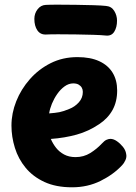

<svg xmlns="http://www.w3.org/2000/svg" viewBox="-20 -797 583 821"><path d="M288.2 3.9Q219.2 3.9 170 -18.9Q120.8 -41.7 89.6 -79.6Q58.4 -117.4 43.7 -164.7Q29 -212 29 -260Q29 -312.6 49.5 -364.1Q70 -415.7 107.7 -458.4Q145.3 -501.2 196.8 -527Q248.3 -552.8 311.1 -552.8Q366.6 -552.8 404.5 -535.3Q442.4 -517.8 461.7 -485.8Q481 -453.9 481 -410Q481 -362.6 461.2 -326.6Q441.3 -290.7 404.1 -266.1Q359.3 -235.8 308.2 -221.5Q257 -207.2 197.3 -202.9Q206.1 -182.4 219.8 -164.9Q233.6 -147.4 254.3 -136.3Q275 -125.2 303.1 -125.2Q337.8 -125.2 365.7 -142.4Q393.6 -159.7 415.4 -183Q426.9 -195.7 435.9 -199.4Q445 -203.2 452 -203.2Q465.6 -203.2 479.8 -193.3Q494.1 -183.4 505.6 -169.2Q517 -154.9 519.3 -139.8Q522.7 -125.6 516.2 -111.8Q509.7 -98.1 502.7 -91.1Q465.7 -51.1 410.3 -23.6Q355 3.9 288.2 3.9ZM190.2 -312.1Q217 -314.1 234.3 -317.4Q251.6 -320.8 276.1 -331.1Q299.8 -340.2 317 -359.3Q334.2 -378.3 334.2 -404Q334.2 -414.1 329.7 -422.1Q325.1 -430.1 316.1 -435.3Q307.1 -440.4 293.3 -440.4Q273.8 -440.4 256.1 -427.6Q238.3 -414.7 224.7 -395Q211 -375.3 201.9 -353.3Q192.9 -331.2 190.2 -312.1ZM175.9 -649.4Q152.2 -648.7 139.6 -667.5Q126.9 -686.3 126.9 -716.2Q126.9 -739.4 140.7 -757.3Q154.4 -775.1 175.9 -776.1Q193.9 -777.1 228.8 -777Q263.8 -776.9 304.2 -776.4Q344.6 -775.9 379.6 -774.8Q414.7 -773.7 432.7 -771.7Q456.6 -769.9 468.5 -750.4Q480.4 -731 480.4 -708.8Q480.4 -680.1 468.5 -661.3Q456.6 -642.4 432.7 -645Q414.7 -647 379.7 -648.1Q344.8 -649.2 304.3 -649.8Q263.8 -650.4 228.8 -650.4Q193.9 -650.4 175.9 -649.4Z"/></svg>

Font: Playpen Sans Deva
Style: Regular
Weight: 400
Designer: Pooja Saxena, Gunjan Panchal, Laura Meseguer, Veronika Burian, José Scaglione
Foundry: TypeTogether
Version: Version 2.000